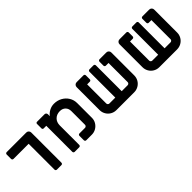

<svg xmlns="http://www.w3.org/2000/svg" viewBox="148 -1473 2349 2349"><g transform="rotate(-45 1323.0 -298.0)"><path d="M327 -21V-468H65Q56 -468 50 -474Q44 -480 44 -489V-565Q44 -574 50 -580Q56 -586 65 -586H404Q422 -586 434.5 -573.5Q447 -561 447 -543V-21Q447 -12 441 -6Q435 0 426 0H348Q339 0 333 -6Q327 -12 327 -21Z M635 -21V-471H589Q582 -471 576.5 -476.5Q571 -482 571 -489V-568Q571 -576 576.5 -581Q582 -586 589 -586H720Q732 -586 740.5 -577.5Q749 -569 749 -557V-524Q774 -557 812 -576.5Q850 -596 892 -596Q950 -596 997 -570Q1044 -544 1071.5 -499.5Q1099 -455 1099 -400V-144Q1099 -105 1079 -72Q1059 -39 1025.5 -19.5Q992 0 953 0H856Q847 0 841 -6Q835 -12 835 -21V-97Q835 -106 841 -112Q847 -118 856 -118H952Q963 -118 971 -126Q979 -134 979 -145V-381Q979 -426 951.5 -453.5Q924 -481 879 -481Q824 -481 789.5 -447Q755 -413 755 -357V-21Q755 -12 749 -6Q743 0 734 0H656Q647 0 641 -6Q635 -12 635 -21Z M1832 -543V-146Q1832 -106 1812.5 -72.5Q1793 -39 1759 -19.5Q1725 0 1685 0H1378Q1338 0 1304.5 -19.5Q1271 -39 1251.5 -72.5Q1232 -106 1232 -146V-543Q1232 -561 1244.5 -573.5Q1257 -586 1275 -586H1393Q1402 -586 1408 -580Q1414 -574 1414 -565V-497Q1414 -488 1408 -482Q1402 -476 1393 -476H1347V-145Q1347 -134 1355 -126Q1363 -118 1374 -118H1476V-565Q1476 -574 1482 -580Q1488 -586 1497 -586H1566Q1575 -586 1581 -580Q1587 -574 1587 -565V-118H1689Q1701 -118 1709 -126Q1717 -134 1717 -145V-476H1671Q1662 -476 1656 -482Q1650 -488 1650 -497V-565Q1650 -574 1656 -580Q1662 -586 1671 -586H1789Q1807 -586 1819.5 -573.5Q1832 -561 1832 -543Z M2574 -543V-146Q2574 -106 2554.5 -72.5Q2535 -39 2501 -19.5Q2467 0 2427 0H2120Q2080 0 2046.5 -19.5Q2013 -39 1993.5 -72.5Q1974 -106 1974 -146V-543Q1974 -561 1986.5 -573.5Q1999 -586 2017 -586H2135Q2144 -586 2150 -580Q2156 -574 2156 -565V-497Q2156 -488 2150 -482Q2144 -476 2135 -476H2089V-145Q2089 -134 2097 -126Q2105 -118 2116 -118H2218V-565Q2218 -574 2224 -580Q2230 -586 2239 -586H2308Q2317 -586 2323 -580Q2329 -574 2329 -565V-118H2431Q2443 -118 2451 -126Q2459 -134 2459 -145V-476H2413Q2404 -476 2398 -482Q2392 -488 2392 -497V-565Q2392 -574 2398 -580Q2404 -586 2413 -586H2531Q2549 -586 2561.5 -573.5Q2574 -561 2574 -543Z"/></g></svg>

Font: Miriam Libre
Style: Bold
Weight: 700
Designer: Michal Sahar
Foundry: Hagilda
Version: Version 1.001